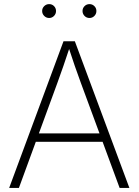

<svg xmlns="http://www.w3.org/2000/svg" viewBox="-20 -932 687 952"><path d="M25.4 0 294.9 -727.5H351.1L621.6 0H573.2L381.3 -520Q366.7 -559.6 350.8 -605.2Q335 -650.9 316.4 -708H329.1Q310.5 -650.9 294.4 -605Q278.3 -559.1 264.2 -520L73.7 0ZM141.6 -229V-270.5H505.4V-229ZM423.8 -842.8Q409.2 -842.8 399.2 -853Q389.2 -863.3 389.2 -877.4Q389.2 -891.6 399.2 -901.6Q409.2 -911.6 423.8 -911.6Q438 -911.6 448 -901.6Q458 -891.6 458 -877.4Q458 -863.3 448 -853Q438 -842.8 423.8 -842.8ZM223.6 -842.8Q209.5 -842.8 199.2 -853Q189 -863.3 189 -877.4Q189 -891.6 199.2 -901.6Q209.5 -911.6 223.6 -911.6Q238.3 -911.6 248 -901.6Q257.8 -891.6 257.8 -877.4Q257.8 -863.3 247.8 -853Q237.8 -842.8 223.6 -842.8Z"/></svg>

Font: Inter 18pt ExtraLight
Style: Regular
Weight: 250
Designer: Rasmus Andersson
Foundry: rsms
Version: Version 4.001;git-66647c0bb